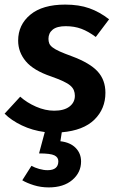

<svg xmlns="http://www.w3.org/2000/svg" viewBox="-31 -563 526 836"><path d="M176 178Q223 178 223 139Q223 122 206 113.5Q189 105 139 105L164 12Q110 5 64 -17Q18 -39 -11 -68L57 -142Q86 -116 126 -98.5Q166 -81 205 -81Q248 -81 271.5 -99Q295 -117 295 -146Q295 -159 290.5 -170Q286 -181 275 -190.5Q264 -200 243.5 -209.5Q223 -219 192 -230Q115 -256 81.5 -296Q48 -336 48 -386Q48 -455 101 -499Q154 -543 253 -543Q313 -543 358 -527Q403 -511 444 -479L386 -402Q354 -426 323.5 -437.5Q293 -449 255 -449Q217 -449 198.5 -434Q180 -419 180 -394Q180 -383 183.5 -374Q187 -365 198 -356.5Q209 -348 229 -339Q249 -330 282 -318Q360 -289 394 -252Q428 -215 428 -159Q428 -89 380 -42Q332 5 238 13L232 52Q275 57 298.5 81Q322 105 322 140Q322 188 284 220.5Q246 253 181 253Q147 253 116.5 243.5Q86 234 66 222L106 159Q120 167 139.5 172.5Q159 178 176 178Z"/></svg>

Font: Xgbmvzvtohvqztyvzapvmeyoton
Style: Regular
Weight: 500
Italic angle: -8°
Designer: Carrois Corporate & Edenspiekermann
Foundry: Carrois Corporate GbR & Edenspiekermann AG
Version: Version 2.001